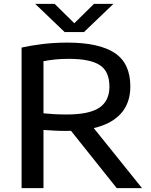

<svg xmlns="http://www.w3.org/2000/svg" viewBox="-20 -967 778 987"><path d="M91 0V-722.5Q140 -733.5 200.2 -740.8Q260.5 -748 326 -748Q488.5 -748 569.2 -695Q650 -642 650 -522.5Q650 -437.5 602 -383.8Q554 -330 462 -308.5L710 0H580L345 -294.5Q332.5 -294 319 -294Q287 -294 260.2 -295.5Q233.5 -297 203.5 -299V0ZM323.5 -378.5Q439 -378.5 490.8 -413.5Q542.5 -448.5 542.5 -521.5Q542.5 -600.5 492.8 -632.5Q443 -664.5 334 -664.5Q293.5 -664.5 263 -661.2Q232.5 -658 203.5 -652.5V-384.5Q235.5 -381.5 261.2 -380Q287 -378.5 323.5 -378.5ZM312.5 -802 161 -947H261L362 -847.5L463 -947H563L411.5 -802Z"/></svg>

Font: Encode Sans Exp Md
Style: Regular
Weight: 500
Width: 7
Designer: Multiple Designers
Foundry: Impallari Type
Version: Version 3.002; ttfautohint (v1.8.3) -l 8 -r 50 -G 200 -x 14 